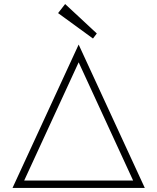

<svg xmlns="http://www.w3.org/2000/svg" viewBox="-20 -932 780 952"><path d="M698 0H42L370 -711ZM100 -37H640L370 -623ZM303 -912 268 -867 441 -741 460 -766Z"/></svg>

Font: Major Mono Display
Style: Regular
Weight: 400
Designer: Emre Parlak
Foundry: Emre Parlak
Version: Version 2.000; ttfautohint (v1.8) -l 8 -r 50 -G 200 -x 14 -D